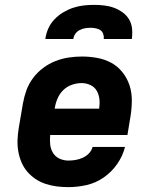

<svg xmlns="http://www.w3.org/2000/svg" viewBox="-20 -760 640 788"><path d="M261 8Q236 8 212.5 5Q189 2 166.5 -5.5Q144 -13 125 -26Q106 -39 91.5 -56Q77 -73 68 -94.5Q59 -116 55 -139Q51 -162 52 -186.5Q53 -211 57 -235L74 -335Q79 -363 88.5 -389.5Q98 -416 115.5 -439.5Q133 -463 157 -481Q181 -499 208 -509.5Q235 -520 262.5 -524Q290 -528 317 -528Q349 -528 380.5 -522Q412 -516 438 -501.5Q464 -487 483 -463Q502 -439 511.5 -410Q521 -381 521 -349Q521 -317 516 -285L503 -206H186Q184 -186 186 -167Q188 -148 197.5 -132.5Q207 -117 224 -109Q241 -101 261 -101Q275 -101 290 -103.5Q305 -106 319.5 -112.5Q334 -119 345 -130.5Q356 -142 360 -157H493Q484 -120 461 -87Q438 -54 405.5 -31.5Q373 -9 335.5 -0.5Q298 8 261 8ZM204 -314H387Q390 -334 388 -353Q386 -372 377 -387.5Q368 -403 351 -411Q334 -419 315 -419Q295 -419 275 -412Q255 -405 240 -390.5Q225 -376 216.5 -356.5Q208 -337 205 -317ZM166 -600Q169 -622 178 -642.5Q187 -663 203 -680Q219 -697 239 -709Q259 -721 280 -728Q301 -735 322.5 -737.5Q344 -740 366 -740Q387 -740 408 -737.5Q429 -735 448 -728Q467 -721 483.5 -709Q500 -697 510 -680Q520 -663 522 -642Q524 -621 521 -600H406Q407 -611 403.5 -621Q400 -631 391.5 -636.5Q383 -642 372 -644Q361 -646 351 -646Q340 -646 328.5 -644Q317 -642 306.5 -636.5Q296 -631 289 -621Q282 -611 281 -600Z"/></svg>

Font: Iosevka Etoile Heavy Oblique
Style: Regular
Weight: 900
Italic angle: -9°
Designer: Belleve Invis
Foundry: Belleve Invis
Version: Version 15.5.2; ttfautohint (v1.8.4)